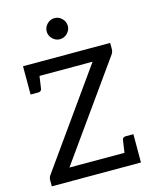

<svg xmlns="http://www.w3.org/2000/svg" viewBox="-136 -1028 882 1115"><g transform="rotate(-15 305.5 -470.0)"><path d="M34 0V-38Q34 -54 44 -67L450 -638H131L120 -563Q117 -547 99 -547H53V-717H577V-681Q577 -663 567 -649L161 -79H492L503 -154Q506 -170 524 -170H570V0ZM301 -813Q276 -813 257 -832Q238 -851 238 -876Q238 -902 257 -921Q276 -940 301 -940Q327 -940 346 -921Q365 -902 365 -876Q365 -851 346 -832Q327 -813 301 -813Z"/></g></svg>

Font: Aleo
Style: Regular
Weight: 400
Designer: Alessio Laiso
Foundry: Alessio Laiso
Version: Version 2.001; ttfautohint (v1.8.4.7-5d5b);gftools[0.9.29]